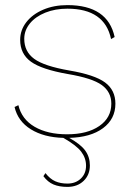

<svg xmlns="http://www.w3.org/2000/svg" viewBox="-20 -530 519 752"><path d="M251 10Q296 35 314 60Q332 85 332 118Q332 155 307.5 178.5Q283 202 244 202Q212 202 189.5 192.5Q167 183 150 160L158 148Q176 171 196.5 180Q217 189 244 189Q276 189 296.5 169.5Q317 150 317 119Q317 89 298 64Q279 39 228 10Q152 8 101 -23.5Q50 -55 37 -111L52 -118Q65 -63 115.5 -33.5Q166 -4 243 -4Q322 -4 369 -36.5Q416 -69 416 -124Q416 -170 378.5 -197Q341 -224 246 -240Q143 -258 101 -288.5Q59 -319 59 -374Q59 -412 83 -443Q107 -474 149 -492Q191 -510 244 -510Q402 -510 429 -385L415 -377Q390 -496 244 -496Q196 -496 157.5 -480.5Q119 -465 97 -438Q75 -411 75 -378Q75 -328 114 -299.5Q153 -271 251 -254Q351 -237 391.5 -207Q432 -177 432 -124Q432 -64 383.5 -28Q335 8 251 10Z"/></svg>

Font: Work Sans Thin
Style: Regular
Weight: 260
Designer: Wei Huang
Foundry: Wei Huang
Version: Version 1.500